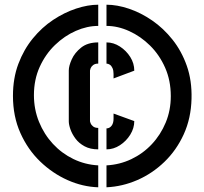

<svg xmlns="http://www.w3.org/2000/svg" viewBox="-20 -746 864 815"><path d="M397 49Q331 47 267 18.5Q203 -10 150.5 -60.5Q98 -111 66.5 -181.5Q35 -252 35 -339Q35 -414 58 -475Q81 -536 119.5 -583Q158 -630 205.5 -661.5Q253 -693 303 -709.5Q353 -726 397 -726V-636Q350 -636 302 -615Q254 -594 213.5 -555Q173 -516 148.5 -462Q124 -408 124 -342Q124 -282 145.5 -229Q167 -176 204.5 -135.5Q242 -95 291.5 -71Q341 -47 397 -44ZM432 49V-44Q488 -47 537.5 -70.5Q587 -94 624.5 -134Q662 -174 683.5 -226Q705 -278 705 -338Q705 -404 681 -458.5Q657 -513 617 -552.5Q577 -592 528.5 -614Q480 -636 432 -636V-726Q477 -726 527.5 -709Q578 -692 626 -659Q674 -626 712.5 -577.5Q751 -529 773 -466.5Q795 -404 793 -327Q791 -244 760 -176Q729 -108 677.5 -58.5Q626 -9 562.5 18.5Q499 46 432 49ZM462 -413V-432Q462 -447 457.5 -457Q453 -467 446 -471.5Q439 -476 432 -476V-566Q462 -566 489 -548.5Q516 -531 533 -504Q550 -477 550 -446ZM397 -112Q363 -112 339 -125Q315 -138 300.5 -157.5Q286 -177 279 -197Q272 -217 272 -231V-447Q272 -466 284.5 -494Q297 -522 324.5 -544Q352 -566 397 -566V-476Q383 -476 375 -469.5Q367 -463 364.5 -456Q362 -449 362 -447V-231Q362 -230 364.5 -223Q367 -216 375 -209.5Q383 -203 397 -203ZM432 -112V-201Q445 -201 453.5 -212Q462 -223 462 -242V-264L550 -232Q550 -202 533 -174.5Q516 -147 489 -129.5Q462 -112 432 -112Z"/></svg>

Font: Stick No Bills ExtraBold
Style: Regular
Weight: 800
Version: Version 2.000